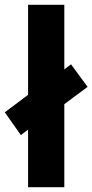

<svg xmlns="http://www.w3.org/2000/svg" viewBox="-42 -780 385 800"><path d="M75 0V-240L45 -217L-22 -312L75 -385V-760H226V-491L254 -512L323 -418L226 -346V0Z"/></svg>

Font: Noto Sans Sinhala Condensed ExtraBold
Style: Regular
Weight: 800
Width: 3
Designer: Jelle Bosma - Monotype Design Team
Foundry: Monotype Imaging Inc.
Version: Version 2.006; ttfautohint (v1.8.4.7-5d5b)